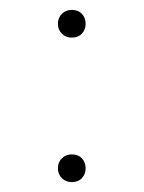

<svg xmlns="http://www.w3.org/2000/svg" viewBox="-20 -364 290 388"><path d="M97 -316Q97 -328 105 -336Q113 -344 125 -344Q138 -344 145.5 -336Q153 -328 153 -316Q153 -304 145.5 -296Q138 -288 125 -288Q113 -288 105 -296Q97 -304 97 -316ZM97 -24Q97 -36 105 -44Q113 -52 125 -52Q138 -52 145.5 -44Q153 -36 153 -24Q153 -12 145.5 -4Q138 4 125 4Q113 4 105 -4Q97 -12 97 -24Z"/></svg>

Font: Ysabeau SC Extralight
Style: Regular
Weight: 200
Designer: Christian Thalmann (Catharsis Fonts)
Version: Version 0.003